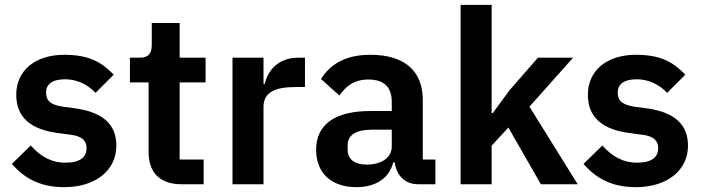

<svg xmlns="http://www.w3.org/2000/svg" viewBox="-20 -760 2897 792"><path d="M245 12C375 12 460 -58 460 -159C460 -246 405 -297 291 -313L238 -320C189 -328 170 -344 170 -379C170 -411 194 -433 249 -433C300 -433 344 -409 374 -377L449 -452C399 -504 347 -534 245 -534C126 -534 47 -470 47 -369C47 -274 109 -225 221 -211L273 -204C319 -198 337 -179 337 -149C337 -112 311 -89 250 -89C191 -89 145 -116 107 -160L29 -84C81 -24 146 12 245 12Z M728 0H820V-102H721V-420H828V-522H721V-665H606V-576C606 -540 594 -522 556 -522H516V-420H593V-133C593 -48 640 0 728 0Z M1067 0V-320C1067 -377 1112 -401 1198 -401H1238V-522H1210C1127 -522 1085 -469 1072 -414H1067V-522H939V0Z M1450 12C1528 12 1585 -23 1602 -90H1608C1616 -36 1650 0 1705 0H1776V-102H1724V-348C1724 -467 1649 -534 1508 -534C1403 -534 1342 -494 1304 -434L1380 -366C1405 -402 1439 -432 1499 -432C1567 -432 1596 -398 1596 -340V-302H1507C1365 -302 1284 -249 1284 -142C1284 -49 1344 12 1450 12ZM1493 -81C1443 -81 1414 -102 1414 -144V-161C1414 -202 1447 -225 1514 -225H1596V-156C1596 -107 1550 -81 1493 -81Z M1880 0H2008V-159L2077 -234L2211 0H2363L2164 -320L2344 -522H2199L2082 -388L2013 -294H2008V-740H1880Z M2603 12C2733 12 2818 -58 2818 -159C2818 -246 2763 -297 2649 -313L2596 -320C2547 -328 2528 -344 2528 -379C2528 -411 2552 -433 2607 -433C2658 -433 2702 -409 2732 -377L2807 -452C2757 -504 2705 -534 2603 -534C2484 -534 2405 -470 2405 -369C2405 -274 2467 -225 2579 -211L2631 -204C2677 -198 2695 -179 2695 -149C2695 -112 2669 -89 2608 -89C2549 -89 2503 -116 2465 -160L2387 -84C2439 -24 2504 12 2603 12Z"/></svg>

Font: IBM Plex Thai SemiBold
Style: Regular
Weight: 600
Designer: Mike Abbink, Paul van der Laan, Pieter van Rosmalen, Ben Mitchell, Mark Frömberg
Foundry: Bold Monday
Version: Version 1.0